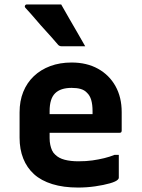

<svg xmlns="http://www.w3.org/2000/svg" viewBox="-20 -831 640 863"><path d="M302 -550Q370 -550 420.5 -522Q471 -494 499 -444Q527 -394 527 -327V-244Q527 -241 526 -238.5Q525 -236 522.5 -235Q520 -234 517 -234H287Q270 -234 252.5 -234Q235 -234 218 -234H177L174 -318H396Q396 -322 396 -325Q396 -328 396 -332Q396 -361 390 -381.5Q384 -402 371 -414Q360 -426 343 -431Q326 -436 302 -436Q252 -436 227.5 -411.5Q203 -387 203 -332V-210Q203 -194 206 -180Q209 -166 214 -155Q219 -144 228 -136Q244 -120 270.5 -113Q297 -106 332 -106Q368 -106 395.5 -110Q423 -114 448 -120Q473 -126 495 -135H514Q514 -109 514 -83.5Q514 -58 514 -32Q514 -30 513 -28Q512 -26 510 -24Q502 -15 474 -7Q446 1 408 6.5Q370 12 331 12Q265 12 215 -3.5Q165 -19 133 -48Q101 -77 84.5 -118.5Q68 -160 68 -212V-326Q68 -377 84.5 -418Q101 -459 132 -488.5Q163 -518 206 -534Q249 -550 302 -550ZM255 -811Q273 -780 291 -748Q309 -716 327.5 -685Q346 -654 363 -623Q338 -623 312 -623Q286 -623 257 -623Q251 -623 246.5 -625.5Q242 -628 240 -631Q211 -665 187 -691Q163 -717 141.5 -742.5Q120 -768 94 -796Q90 -801 92.5 -806Q95 -811 101 -811Q129 -811 153 -811Q177 -811 201.5 -811Q226 -811 255 -811Z"/></svg>

Font: RecMonoLinear Nerd Font Mono
Style: Bold
Weight: 700
Monospace: yes
Version: Version 1.085; ttfautohint (v1.8.4.7-5d5b);Nerd Fonts 3.2.1